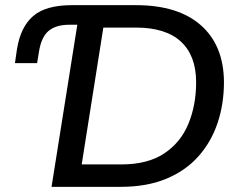

<svg xmlns="http://www.w3.org/2000/svg" viewBox="-20 -725 927 745"><path d="M180 0 280 -629H249Q197 -629 168.5 -605Q140 -581 131 -523L124 -480H38L46 -535Q60 -621 109 -663Q158 -705 259 -705H507Q671 -705 759.5 -627Q848 -549 849 -407Q849 -322 824.5 -248.5Q800 -175 750.5 -119Q701 -63 625.5 -31.5Q550 0 448 0ZM297 -87H450Q553 -87 617 -129.5Q681 -172 711 -244.5Q741 -317 741 -406Q741 -509 682 -563.5Q623 -618 507 -618H381Z"/></svg>

Font: Nunito Sans SemiBold
Style: Italic
Weight: 600
Italic angle: -9°
Designer: Vernon Adams
Foundry: Vernon Adams
Version: Version 3.006; ttfautohint (v1.8.3)